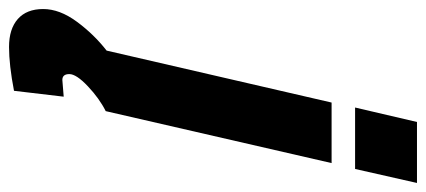

<svg xmlns="http://www.w3.org/2000/svg" viewBox="-316 -450 943 425"><g transform="rotate(90 155.5 -237.5)"><path d="M144 203Q87 214 47 214Q7 214 -15 194.5Q-37 175 -37 138.5Q-37 102 -9 64Q19 26 55 -2L170 -500H304L189 0Q161 14 134 39.5Q107 65 107 80.5Q107 96 120 96L157 93ZM181 -552 213 -689H348L317 -552Z"/></g></svg>

Font: Titillium Web
Style: Bold Italic
Weight: 700
Italic angle: -13°
Version: Version 1.001;PS 57.000;hotconv 1.0.70;makeotf.lib2.5.55311